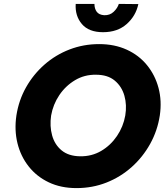

<svg xmlns="http://www.w3.org/2000/svg" viewBox="-20 -942 843 984"><path d="M242 -350Q252 -407 284 -454.5Q316 -502 364.5 -531Q413 -560 472 -559Q532 -559 568 -529Q604 -499 617.5 -451.5Q631 -404 622 -350Q612 -293 579.5 -245Q547 -197 498.5 -168.5Q450 -140 390 -141Q331 -142 295.5 -171.5Q260 -201 247 -248.5Q234 -296 242 -350ZM64 -350Q53 -275 69.5 -208Q86 -141 127 -89Q168 -37 230 -7.5Q292 22 372 22Q454 22 526 -6.5Q598 -35 655 -86Q712 -137 749.5 -204.5Q787 -272 799 -350Q810 -425 792.5 -491Q775 -557 733.5 -608Q692 -659 629.5 -687.5Q567 -716 488 -716Q408 -716 336.5 -688.5Q265 -661 208 -611Q151 -561 113.5 -494.5Q76 -428 64 -350ZM368 -922Q364 -861 399.5 -819Q435 -777 508 -777Q582 -777 629 -818.5Q676 -860 689 -921L589 -922Q582 -900 562.5 -881.5Q543 -863 514 -864Q487 -866 475.5 -882Q464 -898 464 -922Z"/></svg>

Font: Jost* 700 Bold Italic
Style: Bold Italic
Weight: 700
Italic angle: -10°
Version: Version 3.200; ttfautohint (v0.97) -l 8 -r 50 -G 200 -x 14 -